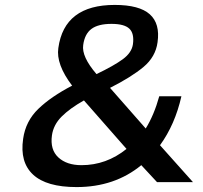

<svg xmlns="http://www.w3.org/2000/svg" viewBox="-20 -740 824 780"><path d="M764 0H763H618L554 -69Q446 20 291 20Q169 20 114.5 -30.5Q60 -81 74 -176Q84 -248 136 -298Q188 -348 273 -392Q207 -479 217 -545Q241 -720 446 -720Q546 -720 588.5 -682Q631 -644 620 -568Q612 -509 563 -468Q514 -427 427 -383L572 -218Q606 -273 627 -349H717Q691 -234 630 -150ZM311 -69Q412 -69 494 -135L321 -332Q264 -300 230.5 -266.5Q197 -233 191 -190Q183 -132 217 -100.5Q251 -69 311 -69ZM318 -557Q311 -510 372 -439Q443 -473 479 -499.5Q515 -526 520 -560Q526 -604 505.5 -623.5Q485 -643 433 -643Q379 -643 351.5 -622.5Q324 -602 318 -557Z"/></svg>

Font: Fivo Sans Modern Med
Style: Italic
Weight: 450
Designer: Alexander Slobzheninov
Foundry: Alexander Slobzheninov
Version: 1.0